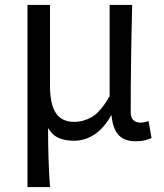

<svg xmlns="http://www.w3.org/2000/svg" viewBox="-20 -563 668 783"><path d="M92 200V-543H184V-210Q184 -139 207.5 -102.5Q231 -66 283 -66Q320 -66 355 -86Q390 -106 427 -171V-543H519Q513 -303 513 -106Q513 -83 524 -73Q535 -63 552 -63Q567 -63 586 -69L598 0Q586 5 571 9Q556 13 533 13Q487 13 463.5 -12.5Q440 -38 435 -92H433Q404 -40 365 -14.5Q326 11 282 11Q248 11 221.5 0.5Q195 -10 176 -41Q176 95 184 200Z"/></svg>

Font: Gothic Nguyen
Style: Regular
Weight: 400
Designer: MORI Takayuki
Version: Version 1.220;July 21, 2023;FontCreator 14.0.0.2814 64-bit